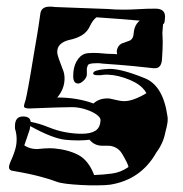

<svg xmlns="http://www.w3.org/2000/svg" viewBox="-20 -570 549 577"><path d="M271 -13Q261 -13 250 -13Q239 -13 225 -14Q167 -17 150 -24Q135 -30 102 -39Q69 -48 16 -57Q7 -59 7 -68Q7 -75 16 -94Q22 -108 26 -122Q30 -136 30 -151Q30 -167 26 -180Q25 -183 25 -186Q25 -189 25 -191Q25 -220 49 -220Q71 -220 72 -204Q101 -198 125 -188Q152 -177 177.5 -172.5Q203 -168 225 -168Q252 -168 266.5 -177Q281 -186 282 -208Q283 -217 269 -226.5Q255 -236 235 -242Q215 -248 196 -248Q181 -248 149 -247Q117 -246 68 -244Q52 -244 52 -251Q52 -255 57 -270Q59 -277 65.5 -312Q72 -347 82 -409Q86 -432 91 -461.5Q96 -491 101 -527Q103 -550 129 -550Q132 -550 135.5 -550Q139 -550 143 -549Q169 -548 209 -546.5Q249 -545 304 -543Q315 -542 326.5 -541.5Q338 -541 351 -541Q373 -541 396.5 -542.5Q420 -544 447 -544Q476 -544 476 -520Q476 -515 475 -507Q474 -499 470 -497L468 -471Q468 -466 468.5 -459.5Q469 -453 469 -445Q469 -435 468.5 -422Q468 -409 467 -395Q466 -365 446 -365Q444 -365 440.5 -365Q437 -365 432 -366Q416 -368 380 -371.5Q344 -375 286 -379Q282 -380 277.5 -380Q273 -380 269 -380Q247 -380 244 -374Q243 -371 241 -365V-345Q240 -336 231 -327.5Q222 -319 215 -319Q200 -319 200 -341Q200 -368 210 -385.5Q220 -403 234 -408Q242 -411 260 -411Q268 -411 276.5 -410.5Q285 -410 295 -409Q305 -408 314 -408Q323 -408 332 -407Q331 -411 331 -413.5Q331 -416 331 -417Q333 -432 345 -439Q356 -443 368.5 -447.5Q381 -452 382 -472Q384 -495 400 -508Q365 -511 332.5 -513.5Q300 -516 270 -518Q260 -511 252 -495Q243 -474 226 -464Q209 -454 188 -450Q152 -441 152 -414Q152 -407 156.5 -394Q161 -381 168 -363Q174 -350 174 -334Q174 -303 152 -277Q212 -277 261 -259Q279 -276 309 -274Q315 -273 329 -269.5Q343 -266 353 -266Q368 -266 386 -273Q404 -280 420 -290Q418 -294 415 -298Q412 -302 408 -306Q390 -324 354 -336Q318 -348 289 -345Q285 -344 281 -344Q277 -344 274 -344Q260 -344 260 -349Q260 -355 270.5 -358Q281 -361 293.5 -362Q306 -363 310 -363Q346 -363 415 -335Q470 -313 483 -222Q485 -212 483 -199.5Q481 -187 477 -173Q471 -140 450 -112Q404 -30 311 -15Q304 -14 293.5 -13.5Q283 -13 271 -13ZM263 -44Q291 -45 317 -48.5Q343 -52 366 -68Q365 -71 365 -73Q361 -83 356.5 -91Q352 -99 348 -106Q337 -126 315 -131Q311 -132 304 -132Q297 -132 288 -132Q264 -132 249 -150Q241 -149 232 -148.5Q223 -148 214 -148Q205 -148 195.5 -148.5Q186 -149 176 -150Q138 -154 71 -191Q70 -189 70 -185.5Q70 -182 68 -177L53 -133Q70 -122 91 -122L114 -124Q130 -125 143 -124Q186 -120 216 -104Q246 -88 263 -44Z"/></svg>

Font: Moo Lah Lah
Style: Regular
Weight: 400
Designer: Robert E. Leuschke
Foundry: Robert E. Leuschke
Version: Version 1.010; ttfautohint (v1.8.3)